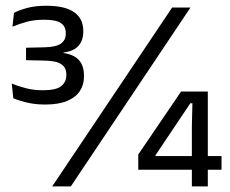

<svg xmlns="http://www.w3.org/2000/svg" viewBox="-20 -666 820 686"><path d="M141 -292.5Q104.5 -292.5 74.5 -300Q44.5 -307.5 27.5 -315L22 -367.5Q43 -358.5 71.8 -351Q100.5 -343.5 133 -343.5Q181 -343.5 199 -358.5Q217 -373.5 217 -397V-400Q217 -412 212.8 -421Q208.5 -430 199.5 -436.2Q190.5 -442.5 175.8 -445.8Q161 -449 139.5 -449.5L73 -451V-495.5L139 -497Q180 -498 197.5 -510.2Q215 -522.5 215 -545V-548.5Q215 -571 198 -583.2Q181 -595.5 137 -595.5Q101.5 -595.5 73.2 -587.5Q45 -579.5 24.5 -570.5L30 -620Q48.5 -630 77.8 -637.8Q107 -645.5 145 -645.5Q212 -645.5 244.8 -622.5Q277.5 -599.5 277.5 -556V-552Q277.5 -522.5 260.8 -502.8Q244 -483 207 -478.5L206.5 -472L205 -477Q244 -471.5 262 -451.2Q280 -431 280 -396.5V-391.5Q280 -363.5 265.5 -341Q251 -318.5 220.2 -305.5Q189.5 -292.5 141 -292.5ZM233 0H166.5L595 -639H660.5ZM722.5 0H665.5V-214.5L667.5 -297H660L536 -112V-91L508 -108.5H771.5V-59.5H474V-114L627 -339H722.5Z"/></svg>

Font: Anek Malayalam
Style: Regular
Weight: 400
Version: Version 1.003